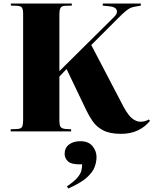

<svg xmlns="http://www.w3.org/2000/svg" viewBox="-20 -750 876 1096"><path d="M671 14Q607 14 569 -6Q531 -26 509.5 -57Q488 -88 473 -120L360 -356L319 -313V-65Q319 -35 326 -25.5Q333 -16 353 -14L386 -12V0H41V-12L81 -14Q100 -15 106 -26Q112 -37 112 -69V-672Q112 -696 105.5 -706Q99 -716 77 -717L42 -718V-730H390V-718L351 -717Q332 -716 325.5 -705Q319 -694 319 -666V-344L631 -653Q653 -674 646 -692.5Q639 -711 605 -714L566 -718L567 -730H784V-718L751 -712Q738 -710 726.5 -705.5Q715 -701 698 -687Q681 -673 652 -644L501 -493L685 -141Q712 -91 735.5 -73Q759 -55 783 -55Q792 -55 805 -58Q818 -61 830 -68L836 -60Q808 -25 766.5 -5.5Q725 14 671 14ZM370 326 362 314Q403 286 421 265Q439 244 444 225.5Q449 207 449 188H431Q386 188 367.5 170.5Q349 153 349 128Q349 94 374 75Q399 56 438 56Q485 56 508 84Q531 112 531 147Q531 173 520.5 202.5Q510 232 476 263Q442 294 370 326Z"/></svg>

Font: Literata 72pt ExtraBold
Style: Regular
Weight: 800
Designer: Latin by Veronika Burian and Jose Scaglione. Greek by Irene Vlachou. Cyrillic by Vera Evstafieva.
Foundry: TypeTogether
Version: Version 3.002